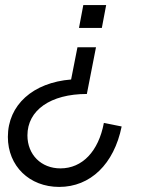

<svg xmlns="http://www.w3.org/2000/svg" viewBox="-20 -546 583 756"><path d="M322 -176 358 -360H285L260 -233C110 -221 11 -133 11 -7C11 108 96 190 213 190C336 190 429 100 459 -48L389 -62C368 50 304 117 218 117C142 117 88 63 88 -13C88 -112 179 -176 322 -176ZM398 -526H308L291 -436H381Z"/></svg>

Font: Uncut Sans
Style: Italic
Weight: 400
Italic angle: -11°
Designer: Kasper Nordkvist
Foundry: UNCUT.wtf
Version: Version 1.304;Glyphs 3.2 (3246)